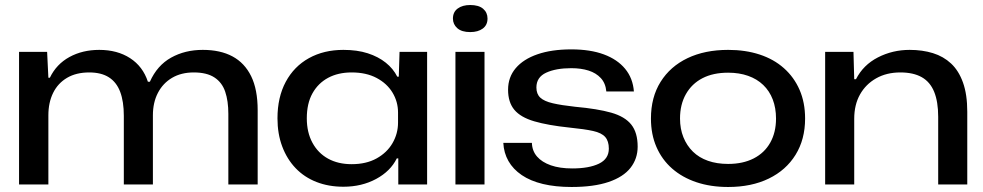

<svg xmlns="http://www.w3.org/2000/svg" viewBox="-20 -736 3923 766"><path d="M56 0V-529H168L173 -426H179Q205 -480 257 -508.5Q309 -537 376 -537Q448 -537 499 -504Q550 -471 570 -410H578Q607 -475 662.5 -506Q718 -537 789 -537Q859 -537 907.5 -511Q956 -485 982 -432Q1008 -379 1008 -296V0H891V-282Q891 -333 878.5 -370Q866 -407 835.5 -427Q805 -447 753 -447Q703 -447 666.5 -425.5Q630 -404 610 -365.5Q590 -327 590 -276V0H474V-274Q474 -331 459.5 -369.5Q445 -408 414.5 -427.5Q384 -447 336 -447Q284 -447 247.5 -425.5Q211 -404 192 -365.5Q173 -327 173 -276V0Z M1350 9Q1291 9 1242.5 -10Q1194 -29 1159.5 -65Q1125 -101 1106 -151.5Q1087 -202 1087 -264Q1087 -348 1120 -409.5Q1153 -471 1212.5 -504Q1272 -537 1350 -537Q1405 -537 1447 -523.5Q1489 -510 1519 -486Q1549 -462 1565 -430H1571L1574 -529H1684V0H1569V-104H1563Q1538 -53 1480.5 -22Q1423 9 1350 9ZM1383 -81Q1441 -81 1482.5 -104Q1524 -127 1546 -165Q1568 -203 1568 -247V-287Q1568 -330 1546 -366.5Q1524 -403 1482.5 -425Q1441 -447 1383 -447Q1329 -447 1289 -425.5Q1249 -404 1226.5 -363.5Q1204 -323 1204 -264Q1204 -208 1226.5 -166.5Q1249 -125 1289 -103Q1329 -81 1383 -81Z M1797 0V-529H1913V0ZM1856 -608Q1822 -608 1804.5 -623.5Q1787 -639 1787 -662Q1787 -688 1806 -702Q1825 -716 1856 -716Q1890 -716 1907.5 -701Q1925 -686 1925 -662Q1925 -636 1906 -622Q1887 -608 1856 -608Z M2260 10Q2196 10 2146 -2Q2096 -14 2061.5 -37.5Q2027 -61 2008.5 -93.5Q1990 -126 1988 -166H2102Q2103 -134 2122.5 -111.5Q2142 -89 2177.5 -76.5Q2213 -64 2263 -64Q2330 -64 2369.5 -83Q2409 -102 2409 -143Q2409 -173 2394.5 -189.5Q2380 -206 2346 -213.5Q2312 -221 2252 -227Q2166 -236 2111.5 -252Q2057 -268 2032 -298Q2007 -328 2007 -378Q2007 -428 2037.5 -464Q2068 -500 2124.5 -519.5Q2181 -539 2259 -539Q2335 -539 2389 -519Q2443 -499 2474 -461.5Q2505 -424 2509 -371H2399Q2396 -404 2377 -424.5Q2358 -445 2328 -454.5Q2298 -464 2259 -464Q2198 -464 2159 -446Q2120 -428 2120 -387Q2120 -361 2135.5 -346.5Q2151 -332 2185.5 -324Q2220 -316 2275 -310Q2364 -302 2418.5 -286.5Q2473 -271 2498.5 -239Q2524 -207 2524 -151Q2524 -103 2495.5 -66.5Q2467 -30 2408 -10Q2349 10 2260 10Z M2885 10Q2815 10 2758.5 -9Q2702 -28 2661.5 -63.5Q2621 -99 2599 -149.5Q2577 -200 2577 -263Q2577 -348 2615.5 -409.5Q2654 -471 2723 -504Q2792 -537 2885 -537Q2954 -537 3010.5 -518.5Q3067 -500 3107.5 -464Q3148 -428 3170 -377.5Q3192 -327 3192 -263Q3192 -180 3154 -118.5Q3116 -57 3047 -23.5Q2978 10 2885 10ZM2885 -82Q2944 -82 2987 -104Q3030 -126 3053 -167Q3076 -208 3076 -263Q3076 -305 3063 -339Q3050 -373 3025 -397Q3000 -421 2964.5 -433.5Q2929 -446 2885 -446Q2825 -446 2782.5 -424Q2740 -402 2716.5 -360.5Q2693 -319 2693 -263Q2693 -222 2706.5 -188.5Q2720 -155 2744.5 -131Q2769 -107 2804.5 -94.5Q2840 -82 2885 -82Z M3272 0V-529H3385L3388 -420H3395Q3424 -477 3482.5 -507Q3541 -537 3609 -537Q3660 -537 3702 -524Q3744 -511 3774.5 -482.5Q3805 -454 3822 -406.5Q3839 -359 3839 -290V0H3723V-270Q3723 -330 3707 -369.5Q3691 -409 3657.5 -428Q3624 -447 3572 -447Q3517 -447 3475.5 -423.5Q3434 -400 3411 -359Q3388 -318 3388 -262V0Z"/></svg>

Font: Mona Sans Expanded Medium
Style: Regular
Weight: 500
Width: 7
Designer: Deni Anggara
Foundry: GitHub
Version: Version 2.000